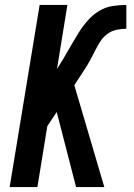

<svg xmlns="http://www.w3.org/2000/svg" viewBox="-20 -755 540 775"><path d="M287 0 209 -303 171 -246 131 0H19L140 -735H252L210 -476L237 -520Q252 -546 267 -572Q282 -598 297.5 -623Q313 -648 333.5 -671.5Q354 -695 379.5 -710.5Q405 -726 433.5 -730.5Q462 -735 490 -735V-639Q470 -639 449.5 -634.5Q429 -630 412 -617Q395 -604 383.5 -585.5Q372 -567 362.5 -548Q353 -529 343 -510.5Q333 -492 321 -474L280 -411L401 0Z"/></svg>

Font: Iosevka Oblique
Style: Bold
Weight: 700
Italic angle: -9°
Monospace: yes
Designer: Belleve Invis
Foundry: Belleve Invis
Version: Version 32.5.0; ttfautohint (v1.8.4)